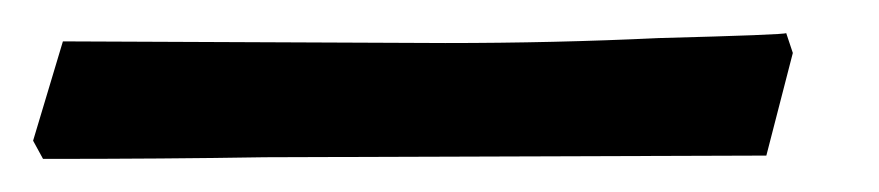

<svg xmlns="http://www.w3.org/2000/svg" viewBox="-73 63 531 116"><path d="M390 157 87 158Q27 159 -47 159L-53 148L-35 88L196 89Q262 89 325 86Q401 84 402 83L406 95Z"/></svg>

Font: Alegreya Medium
Style: Italic
Weight: 500
Italic angle: -7°
Designer: Juan Pablo del Peral
Foundry: Huerta Tipografica
Version: Version 2.008; ttfautohint (v1.8)